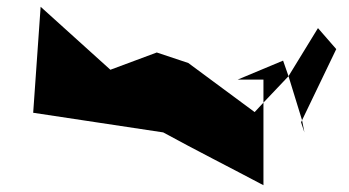

<svg xmlns="http://www.w3.org/2000/svg" viewBox="-20 -735 1030 567"><path d="M78 -402 462 -344C559 -291 660 -240 758 -188V-432L732 -404L536 -549L443 -580L306 -529L100 -715ZM682 -500 816 -556 832 -510 758 -432V-500ZM832 -510 872 -380 973 -590 919 -652ZM869 -374 872 -380 879 -344Z"/></svg>

Font: bitstorm
Style: ultext
Weight: 400
Version: Version 0.2